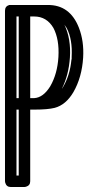

<svg xmlns="http://www.w3.org/2000/svg" viewBox="-20 -750 403 769"><path d="M23 -730H171Q260 -731 296 -639Q317 -585 313 -519Q308 -440 274 -381Q244 -330 199 -318Q171 -311 118 -311H101V-24Q101 -7 84 -2Q80 -1 78 -1H23Q6 -1 1 -18Q0 -21 0 -24V-707Q0 -725 17 -730Q20 -730 23 -730ZM46 -684V-357H55V-684ZM101 -684V-357H117Q153 -359 181 -404Q210 -454 214 -522Q218 -592 194 -638Q167 -684 117 -684ZM238 -651Q265 -595 260 -519Q255 -449 228 -395L229 -396Q232 -401 234 -404Q260 -449 266 -510Q267 -513 267 -514Q267 -519 267 -522Q271 -592 247 -638Q242 -645 238 -651ZM46 -311V-47H55V-311Z"/></svg>

Font: Santa Chrismast Display
Style: Regular
Weight: 400
Designer: MUHAMMAD YONI
Version: Version 001.000